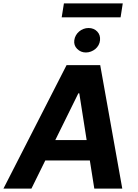

<svg xmlns="http://www.w3.org/2000/svg" viewBox="-42 -1111 810 1131"><path d="M-21.7 0 350.1 -727.3H548.3L678.3 0H513.5L487.2 -165.8H224.8L143.1 0ZM321.4 -1008.9 334.5 -1090.9H681.1L668.3 -1008.9ZM283.7 -285.9H468.4L425.1 -561.1H419.4ZM395.6 -873.9Q397.7 -889.6 405.2 -902.7Q412.6 -915.8 424 -925.4Q435.4 -935 449.6 -940.5Q463.8 -946 479.4 -946Q511 -946 530.9 -925.1Q550.1 -904.8 547.2 -873.9Q545.8 -858.7 538.5 -845.3Q531.2 -832 519.7 -822.4Q508.2 -812.9 493.8 -807.4Q479.4 -801.8 463.8 -801.8Q433.6 -801.8 412.3 -823.2Q391.7 -843.8 395.6 -873.9Z"/></svg>

Font: Inter P
Style: Bold Italic
Weight: 700
Italic angle: 9.39999°
Designer: Rasmus Andersson
Foundry: rsms
Version: Version 3.018;git-588b23468